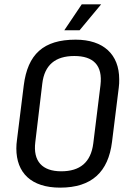

<svg xmlns="http://www.w3.org/2000/svg" viewBox="-20 -849 616 881"><path d="M174 -465C184 -551 234 -592 321 -592C408 -592 452 -550 441 -458L408 -191C397 -104 347 -63 261 -63C174 -63 131 -109 142 -197ZM58 -208C56 -194 55 -181 55 -168C55 -56 123 12 256 12C401 12 477 -60 494 -198L525 -447C527 -460 527 -473 527 -485C527 -599 455 -667 327 -667C179 -667 107 -600 89 -457ZM444 -829H355L275 -710H345Z"/></svg>

Font: Ropa Sans
Style: Italic
Weight: 400
Designer: Botio Nikoltchev
Foundry: Botjo Nikoltchev
Version: Version 1.002